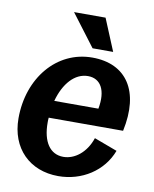

<svg xmlns="http://www.w3.org/2000/svg" viewBox="-86 -820 721 900"><g transform="rotate(10 274.5 -370.0)"><path d="M253 15C365 15 464 -48 502 -149L392 -190C368 -118 314 -78 261 -78C197 -78 161 -133 161 -223C161 -231 161 -238 162 -247H516C558 -442 477 -560 315 -560C145 -560 23 -411 23 -220C23 -77 117 15 253 15ZM308 -603H406L343 -755H193ZM174 -329C197 -414 247 -471 310 -471C370 -471 401 -419 384 -329Z"/></g></svg>

Font: Ronzino Bold
Style: Italic
Weight: 700
Italic angle: -8°
Designer: Nunzio Mazzaferro
Foundry: Collletttivo
Version: Version 1.000;Glyphs 3.3 (3337)